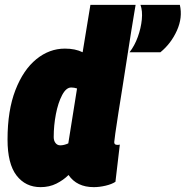

<svg xmlns="http://www.w3.org/2000/svg" viewBox="-20 -760 764 790"><path d="M366 10Q296 10 262 -40Q241 -19 212 -4.5Q183 10 147 10Q85 10 48 -38Q11 -86 11 -186Q11 -306 43.5 -389.5Q76 -473 129.5 -516.5Q183 -560 247 -560Q290 -560 320 -545L352 -740H538Q538 -740 533 -710.5Q528 -681 520 -631.5Q512 -582 503 -523Q494 -464 484.5 -404.5Q475 -345 467 -294.5Q459 -244 454.5 -211.5Q450 -179 450 -175Q450 -164 462 -164Q464 -164 467 -164Q470 -164 473 -165L455 -12Q440 -2 414.5 4Q389 10 366 10ZM228 -162Q243 -162 261 -170L297 -396Q291 -398 285 -399Q279 -400 273 -400Q252 -400 235.5 -368.5Q219 -337 210 -290.5Q201 -244 201 -196Q201 -181 208.5 -171.5Q216 -162 228 -162ZM513 -545Q534 -572 547 -608Q560 -644 563.5 -679.5Q567 -715 558 -740H720Q732 -688 708 -634.5Q684 -581 640 -545Z"/></svg>

Font: Georama SemiCondensed Black
Style: Italic
Weight: 900
Width: 4
Italic angle: -9°
Designer: Jean-Baptiste Levee
Foundry: Production Type
Version: Version 1.000